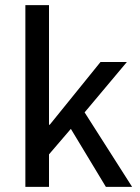

<svg xmlns="http://www.w3.org/2000/svg" viewBox="-20 -730 545 750"><path d="M171.4 -710V-242.7H174.3L372.6 -487.8H475.6L310.5 -291L496.1 0H393.6L256.8 -226.6L171.4 -127V0H79.1V-710Z"/></svg>

Font: Varta SemiBold
Style: Regular
Weight: 600
Designer: Joana Correia, Viktoriya Grabowska, Eben Sorkin
Foundry: Sorkin Type
Version: Version 1.003; ttfautohint (v1.3) -l 8 -r 24 -G 200 -x 12 -H